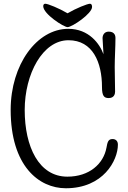

<svg xmlns="http://www.w3.org/2000/svg" viewBox="-20 -992 686 1026"><path d="M461 -972C447 -972 387 -948 341 -921C295 -948 236 -972 222 -972C215 -972 211 -967 211 -959C211 -917 321 -847 341 -847C365 -847 472 -919 472 -955C472 -964 469 -972 461 -972ZM610 -219C610 -238 599 -249 581 -249C557 -249 554 -230 549 -203C533 -116 457 -48 340 -48C187 -48 112 -209 112 -404C112 -597 208 -777 346 -777C476 -777 525 -658 525 -527C525 -478 537 -468 561 -468C590 -468 595 -490 595 -502C595 -544 593 -592 593 -634C593 -682 597 -743 597 -790C597 -799 594 -823 561 -823C537 -823 528 -804 528 -788C528 -787 528 -785 533 -702C513 -758 455 -838 345 -838C177 -838 37 -647 37 -405C37 -106 187 14 332 14C532 14 610 -135 610 -219Z"/></svg>

Font: Life Savers
Style: Bold
Weight: 700
Designer: Pablo Impallari, Rodrigo Fuenzalida, Brenda Gallo
Foundry: Pablo Impallari, Rodrigo Fuenzalida, Brenda Gallo
Version: Version 3.000